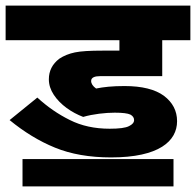

<svg xmlns="http://www.w3.org/2000/svg" viewBox="-20 -642 697 683"><path d="M388.2 -241.2C416 -241.2 434.6 -238.8 443.8 -234.4C452.6 -229.5 457 -223.1 457 -214.8C457 -206.5 451.2 -199.2 439 -193.4C426.8 -187 403.8 -184.1 370.1 -184.1C316.9 -184.1 269.5 -194.3 228 -215.3C186.5 -235.8 148.4 -262.2 112.8 -294.9L14.2 -214.8C65.9 -172.4 119.6 -139.6 175.8 -116.7C231.9 -93.8 298.3 -82 375 -82C545.9 -82 609.9 -140.1 609.9 -210.9C609.9 -247.6 594.2 -277.8 563 -301.3C531.7 -324.2 484.9 -335.9 422.9 -335.9C379.4 -335.9 348.6 -332.5 321.8 -327.1C310.1 -335.4 304.2 -344.7 304.2 -354C304.2 -367.2 318.8 -371.1 335.9 -371.1H557.1V-499H657.2V-622.1H0V-499H404.8V-461.9H345.2C300.3 -461.9 267.6 -460 246.6 -455.6C225.6 -451.2 207 -443.8 190.9 -433.1C166 -414.1 153.8 -389.6 153.8 -359.9C153.8 -340.8 159.7 -322.3 171.4 -304.7C194.8 -269 234.9 -241.7 275.9 -226.1C310.5 -236.3 355.5 -241.2 388.2 -241.2ZM60.1 21H597.2V-76.2H60.1Z"/></svg>

Font: Noto Reveo Sans
Style: Regular
Weight: 800
Designer: Monotype Design Team
Foundry: Monotype Imaging Inc.
Version: Version 2.007